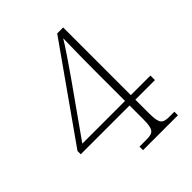

<svg xmlns="http://www.w3.org/2000/svg" viewBox="-199 -835 957 957"><g transform="rotate(-45 279.5 -357.0)"><path d="M254 0H500V-25H467C418 -25 405 -35 405 -109V-205H543V-237H405V-714H363L20 -228V-205H364V-109C364 -35 351 -25 302 -25H254ZM63 -237 254 -507C287 -554 354 -652 367 -676C365 -614 364 -504 364 -446V-237Z"/></g></svg>

Font: Noto Serif Lao ExtraLight
Style: Regular
Weight: 200
Designer: Monotype Design Team
Foundry: Monotype Imaging Inc.
Version: Version 2.003